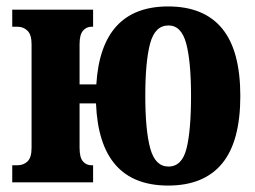

<svg xmlns="http://www.w3.org/2000/svg" viewBox="-20 -566 793 596"><path d="M502 10Q288 10 278 -245H227V-107Q227 -77 237.5 -65Q248 -53 264 -53H269V0H18V-53H34Q53 -53 65.5 -65Q78 -77 78 -107V-429Q78 -458 65.5 -470.5Q53 -483 34 -483H18V-536H269V-483H264Q248 -483 237.5 -470.5Q227 -458 227 -429V-304H279Q294 -546 502 -546Q613 -546 669.5 -477.5Q726 -409 726 -268Q726 -127 669.5 -58.5Q613 10 502 10ZM503 -49Q545 -49 559 -105Q573 -161 573 -268Q573 -375 558 -431Q543 -487 503 -487Q461 -487 446 -431Q431 -375 431 -268Q431 -161 446.5 -105Q462 -49 503 -49Z"/></svg>

Font: Noto Serif ExtraCondensed ExtraBold
Style: Regular
Weight: 800
Width: 2
Designer: Monotype Design Team
Foundry: Monotype Imaging Inc.
Version: Version 2.013; ttfautohint (v1.8.4.7-5d5b)